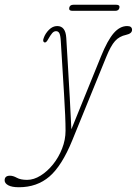

<svg xmlns="http://www.w3.org/2000/svg" viewBox="-154 -542 576 807"><path d="M270.5 -305Q298 -373 324 -402.8Q350 -432.5 380.5 -432.5Q401 -432.5 401 -416.5Q401 -401 376 -395.5Q347.5 -389.5 329.5 -369.5Q311.5 -349.5 292.5 -302.5L149.5 48.5Q106 155 53.8 200Q1.5 245 -74.5 245Q-104 245 -119.2 236.8Q-134.5 228.5 -134.5 216Q-134.5 196.5 -112 196.5Q-99 196.5 -83.2 205.2Q-67.5 214 -40 214Q-12 214 16.5 196.2Q45 178.5 68.8 149Q92.5 119.5 107 82.5Q121.5 45.5 121.5 7.5Q121.5 -46 115.2 -146.5Q109 -247 101.5 -369.5Q100 -394.5 95.2 -402.8Q90.5 -411 81.5 -411Q72.5 -411 65.2 -402.5Q58 -394 48 -376.5Q39.5 -360.5 32 -364Q24.5 -368 29.5 -381.5Q36 -401 51.8 -416.8Q67.5 -432.5 86.5 -432.5Q121.5 -432.5 124.5 -383Q127.5 -331 131.5 -266Q135.5 -201 139.2 -132.2Q143 -63.5 146 1.5ZM137 -509.5Q139.5 -522 154.5 -522H334.5Q350.5 -522 348 -509.5Q345.5 -496.5 330.5 -496.5H150Q134.5 -496.5 137 -509.5Z"/></svg>

Font: Fraunces144ptSuperSoftThinItalic
Style: Italic
Weight: 100
Italic angle: -16°
Version: Version 1.000;[0bf87f6ff]